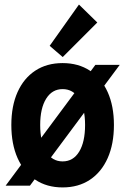

<svg xmlns="http://www.w3.org/2000/svg" viewBox="-20 -819 553 847"><path d="M4.9 0 400.8 -532.9H508.2L112.1 0ZM256.2 7.8Q186.5 7.8 135.8 -26Q85 -59.7 57.5 -121.6Q30 -183.5 30 -267.7Q30 -351.5 57.5 -412.8Q85 -474.1 135.8 -507.4Q186.5 -540.7 256.2 -540.7Q326 -540.7 376.8 -507.2Q427.6 -473.8 455.1 -412.5Q482.6 -351.2 482.6 -267.7Q482.6 -183.6 455.1 -121.7Q427.6 -59.8 376.8 -26Q326 7.8 256.2 7.8ZM256.2 -107Q303 -107 329.2 -149.8Q355.3 -192.6 355.3 -267.7Q355.3 -341 329.2 -383.4Q303 -425.9 256.2 -425.9Q209.9 -425.9 183.6 -383.6Q157.3 -341.3 157.3 -267.7Q157.3 -193 183.6 -150Q209.9 -107 256.2 -107ZM256.7 -567.3 199.1 -616.8 328.3 -798.9 409.2 -719.7Z"/></svg>

Font: Reddit Sans Condensed
Style: Regular
Weight: 400
Designer: Stephen Hutchings
Foundry: Reddit
Version: Version 1.014